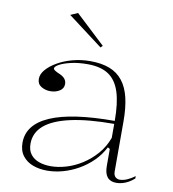

<svg xmlns="http://www.w3.org/2000/svg" viewBox="-82 -795 794 882"><g transform="rotate(10 314.5 -354.0)"><path d="M305 -515Q358 -515 395.5 -500.5Q433 -486 457 -455.5Q481 -425 492 -378.5Q503 -332 503 -269V-36Q503 -18 511.5 -10Q520 -2 532 -2Q548 -2 566.5 -10Q585 -18 602 -31V-20Q590 -9 576 -1Q562 7 547.5 11Q533 15 519 15Q491 15 477 -2Q463 -19 463 -54Q463 -84 463 -97.5Q463 -111 463 -118Q463 -125 463 -133L453 -139Q434 -102 405 -73.5Q376 -45 340.5 -25Q305 -5 268 5Q231 15 196 15Q160 15 130 4Q100 -7 81.5 -31Q63 -55 63 -92Q63 -177 163 -220.5Q263 -264 463 -264Q463 -347 446.5 -398.5Q430 -450 393.5 -474.5Q357 -499 295 -499Q252 -499 218 -491Q184 -483 165 -472.5Q146 -462 146 -453Q146 -449 153 -444Q160 -439 179 -431Q209 -417 209 -391Q209 -370 190.5 -358.5Q172 -347 147 -347Q124 -347 105 -358.5Q86 -370 86 -394Q86 -416 104 -437Q122 -458 153 -476Q184 -494 223.5 -504.5Q263 -515 305 -515ZM463 -250Q342 -250 261 -232Q180 -214 140 -179.5Q100 -145 100 -94Q100 -63 115 -44Q130 -25 154.5 -16.5Q179 -8 209 -8Q243 -8 280.5 -19Q318 -30 353.5 -52.5Q389 -75 418 -108Q447 -141 463 -185ZM340 -585 177 -708 211 -723 349 -594Z"/></g></svg>

Font: Kalnia Thin ExtraLight
Style: Regular
Weight: 250
Version: Version 1.105